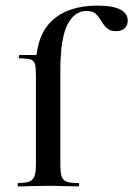

<svg xmlns="http://www.w3.org/2000/svg" viewBox="-20 -664 475 684"><path d="M435 -591Q435 -573 424 -563Q413 -553 394 -553Q374 -553 363 -562Q352 -571 341 -589Q330 -607 319.5 -616Q309 -625 288 -625Q245 -625 220 -575.5Q195 -526 195 -415V-81Q195 -50 199.5 -36Q204 -22 217 -17Q230 -12 260 -12Q262 -12 262 -6Q262 0 260 0L203 -1Q185 -2 149 -2L85 -1Q69 0 45 0Q43 0 43 -6Q43 -12 45 -12Q72 -12 85 -17.5Q98 -23 103 -37Q108 -51 108 -81V-428Q108 -537 165.5 -590.5Q223 -644 327 -644Q382 -644 408.5 -630Q435 -616 435 -591ZM150 -468 108 -394Q108 -424 104.5 -436Q101 -448 89.5 -452Q78 -456 50 -456Q47 -456 47 -462Q47 -468 50 -468Z"/></svg>

Font: Cormorant Unicase SemiBold
Style: Regular
Weight: 600
Designer: Christian Thalmann (Catharsis Fonts)
Foundry: Catharsis Fonts
Version: Version 4.000